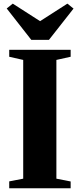

<svg xmlns="http://www.w3.org/2000/svg" viewBox="-20 -1010 428 1030"><path d="M104.5 -51.5V-688.5L29.5 -705.5V-743H359V-705.5L282.5 -688.5V-51.5L359 -36.5V0H29.5V-37ZM148 -796 16 -964.5 48.5 -990.5 195 -896.5 341.5 -990.5 374.5 -964 242.5 -796Z"/></svg>

Font: Merriweather 96pt Black
Style: Regular
Weight: 900
Version: Version 2.100